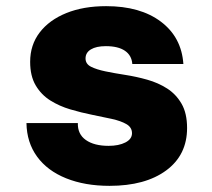

<svg xmlns="http://www.w3.org/2000/svg" viewBox="-20 -592 690 624"><path d="M336 12Q256 12 195 -12.5Q134 -37 100.5 -83Q67 -129 66 -192H233Q232 -156 259 -137Q286 -118 333 -118Q366 -118 387.5 -129Q409 -140 409 -159Q409 -178 391 -188.5Q373 -199 343.5 -205.5Q314 -212 279 -219Q244 -226 208.5 -236.5Q173 -247 143.5 -265.5Q114 -284 96 -314.5Q78 -345 78 -391Q78 -446 109 -486.5Q140 -527 195.5 -549.5Q251 -572 325 -572Q436 -572 503 -521.5Q570 -471 576 -384H410Q408 -412 386 -427Q364 -442 324 -442Q293 -442 275.5 -431.5Q258 -421 258 -402Q258 -384 276 -375Q294 -366 323 -360Q352 -354 387.5 -348.5Q423 -343 458.5 -333Q494 -323 523 -304.5Q552 -286 570 -255Q588 -224 588 -176Q588 -88 520 -38Q452 12 336 12Z"/></svg>

Font: Azeret Mono ExtraBold
Style: Regular
Weight: 800
Designer: Martin Vácha
Foundry: Displaay
Version: Version 1.002